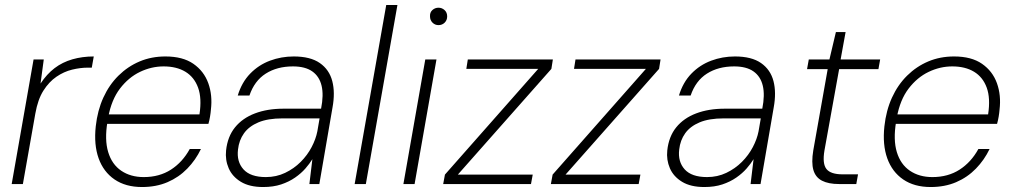

<svg xmlns="http://www.w3.org/2000/svg" viewBox="-20 -740 4073 772"><path d="M27 0 115 -501H156L143 -404Q168 -442 199.5 -466Q231 -490 271 -501.5Q311 -513 357 -513L349 -468H333Q303 -468 270 -460Q237 -452 207 -431.5Q177 -411 154.5 -375.5Q132 -340 122 -283L72 0Z M551 12Q485 12 440.5 -18.5Q396 -49 376.5 -103.5Q357 -158 365 -232Q372 -296 395.5 -347.5Q419 -399 456.5 -436Q494 -473 541.5 -493Q589 -513 645 -513Q715 -513 757.5 -483.5Q800 -454 817.5 -405.5Q835 -357 828 -299Q827 -286 824.5 -271Q822 -256 818 -242H398L405 -280H782Q792 -345 776.5 -387.5Q761 -430 725.5 -451.5Q690 -473 638 -473Q589 -473 543 -451Q497 -429 462.5 -384Q428 -339 415 -268L412 -250Q400 -178 415 -128.5Q430 -79 467.5 -53.5Q505 -28 558 -28Q621 -28 667.5 -58Q714 -88 743 -141H788Q767 -97 733 -62Q699 -27 653.5 -7.5Q608 12 551 12Z M1038 12Q983 12 948.5 -9Q914 -30 899.5 -63.5Q885 -97 889 -135Q895 -191 925 -228Q955 -265 1005 -284Q1055 -303 1120 -303H1271Q1282 -358 1273 -395.5Q1264 -433 1235.5 -453Q1207 -473 1158 -473Q1094 -473 1048.5 -444Q1003 -415 983 -356H936Q952 -409 986 -444Q1020 -479 1065.5 -496Q1111 -513 1161 -513Q1228 -513 1266 -486.5Q1304 -460 1316 -414Q1328 -368 1317 -308L1264 0H1224L1236 -100Q1225 -82 1208 -62.5Q1191 -43 1166.5 -26Q1142 -9 1110.5 1.5Q1079 12 1038 12ZM1049 -28Q1091 -28 1126.5 -45Q1162 -62 1189 -89Q1216 -116 1233 -148.5Q1250 -181 1256 -212L1265 -264H1116Q1057 -264 1019 -248Q981 -232 961 -204Q941 -176 937 -139Q931 -90 959 -59Q987 -28 1049 -28Z M1406 0 1533 -720H1578L1451 0Z M1602 0 1690 -501H1735L1647 0ZM1743 -639Q1729 -639 1719 -649Q1709 -659 1709 -674Q1708 -690 1718.5 -699.5Q1729 -709 1743 -709Q1757 -709 1767.5 -699.5Q1778 -690 1778 -674Q1778 -659 1768 -649Q1758 -639 1743 -639Z M1762 0 1769 -38 2144 -463H1855L1861 -501H2203L2197 -463L1821 -38H2122L2115 0Z M2195 0 2202 -38 2577 -463H2288L2294 -501H2636L2630 -463L2254 -38H2555L2548 0Z M2812 12Q2757 12 2722.5 -9Q2688 -30 2673.5 -63.5Q2659 -97 2663 -135Q2669 -191 2699 -228Q2729 -265 2779 -284Q2829 -303 2894 -303H3045Q3056 -358 3047 -395.5Q3038 -433 3009.5 -453Q2981 -473 2932 -473Q2868 -473 2822.5 -444Q2777 -415 2757 -356H2710Q2726 -409 2760 -444Q2794 -479 2839.5 -496Q2885 -513 2935 -513Q3002 -513 3040 -486.5Q3078 -460 3090 -414Q3102 -368 3091 -308L3038 0H2998L3010 -100Q2999 -82 2982 -62.5Q2965 -43 2940.5 -26Q2916 -9 2884.5 1.5Q2853 12 2812 12ZM2823 -28Q2865 -28 2900.5 -45Q2936 -62 2963 -89Q2990 -116 3007 -148.5Q3024 -181 3030 -212L3039 -264H2890Q2831 -264 2793 -248Q2755 -232 2735 -204Q2715 -176 2711 -139Q2705 -90 2733 -59Q2761 -28 2823 -28Z M3354 0Q3311 0 3285 -13.5Q3259 -27 3250.5 -56.5Q3242 -86 3250 -135L3308 -462H3225L3232 -501H3315L3341 -611H3380L3360 -501H3519L3512 -462H3354L3295 -135Q3286 -82 3303 -60.5Q3320 -39 3368 -39H3430L3423 0Z M3722 12Q3656 12 3611.5 -18.5Q3567 -49 3547.5 -103.5Q3528 -158 3536 -232Q3543 -296 3566.5 -347.5Q3590 -399 3627.5 -436Q3665 -473 3712.5 -493Q3760 -513 3816 -513Q3886 -513 3928.5 -483.5Q3971 -454 3988.5 -405.5Q4006 -357 3999 -299Q3998 -286 3995.5 -271Q3993 -256 3989 -242H3569L3576 -280H3953Q3963 -345 3947.5 -387.5Q3932 -430 3896.5 -451.5Q3861 -473 3809 -473Q3760 -473 3714 -451Q3668 -429 3633.5 -384Q3599 -339 3586 -268L3583 -250Q3571 -178 3586 -128.5Q3601 -79 3638.5 -53.5Q3676 -28 3729 -28Q3792 -28 3838.5 -58Q3885 -88 3914 -141H3959Q3938 -97 3904 -62Q3870 -27 3824.5 -7.5Q3779 12 3722 12Z"/></svg>

Font: DM Sans 17pt ExtraLight
Style: Italic
Weight: 250
Italic angle: -10°
Version: Version 4.004;gftools[0.9.30]